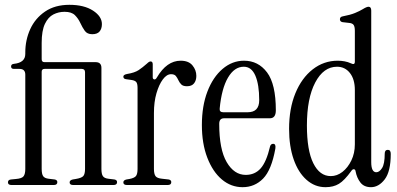

<svg xmlns="http://www.w3.org/2000/svg" viewBox="-20 -768 1647 797"><path d="M28 0Q13 0 13 -11Q13 -22 26 -23L46 -25Q71 -27 78 -36.5Q85 -46 85 -67V-458Q85 -482 61 -482H38Q26 -482 26 -492Q26 -502 38 -503Q85 -508 85 -544V-550Q85 -602 105.5 -647Q126 -692 167 -720Q208 -748 268 -748Q329 -748 366 -724Q403 -700 403 -668Q403 -649 393.5 -637.5Q384 -626 363 -626Q342 -626 332 -640Q322 -654 313.5 -672.5Q305 -691 291 -705Q277 -719 248 -719Q223 -719 201.5 -708Q180 -697 166.5 -669Q153 -641 153 -590V-522Q153 -510 165 -510H377Q401 -510 401 -486V-67Q401 -46 407 -37Q413 -28 430 -26L455 -23Q466 -21 466 -12Q466 0 451 0H284Q269 0 269 -11Q269 -20 282 -23L294 -25Q319 -29 326 -37.5Q333 -46 333 -67V-468Q333 -482 319 -482H165Q153 -482 153 -470V-67Q153 -46 159 -37Q165 -28 182 -26L207 -23Q218 -21 218 -12Q218 0 203 0Z M631 -446Q672 -516 730 -516Q763 -516 779 -496.5Q795 -477 795 -453Q795 -434 785.5 -422Q776 -410 756 -410Q740 -410 732.5 -417.5Q725 -425 720.5 -435Q716 -445 710 -452.5Q704 -460 690 -460Q672 -460 656 -438.5Q640 -417 629.5 -381Q619 -345 619 -299V-67Q619 -46 625.5 -37Q632 -28 653 -26L680 -23Q691 -21 691 -12Q691 0 676 0H507Q492 0 492 -11Q492 -20 505 -23L517 -25Q538 -29 544.5 -37.5Q551 -46 551 -67V-403Q551 -421 545.5 -427.5Q540 -434 526 -436L505 -439Q492 -440 492 -450Q492 -458 508 -461Q539 -466 555.5 -477Q572 -488 590 -504Q599 -513 605 -513Q614 -513 614 -501V-447Q614 -440 620 -438.5Q626 -437 631 -446Z M987 9Q939 9 901 -23Q863 -55 840.5 -113.5Q818 -172 818 -249Q818 -328 841 -388Q864 -448 904 -482Q944 -516 993 -516Q1052 -516 1088.5 -467.5Q1125 -419 1125 -310Q1125 -277 1100 -277H910Q890 -277 890 -254Q890 -148 921 -95Q952 -42 1000 -42Q1038 -42 1062 -69Q1086 -96 1101 -160Q1104 -171 1114 -171Q1126 -171 1123 -151Q1107 -62 1072 -26.5Q1037 9 987 9ZM907 -302H1008Q1056 -302 1056 -352Q1056 -417 1040 -454Q1024 -491 992 -491Q953 -491 926.5 -446Q900 -401 892 -318Q890 -302 907 -302Z M1331 9Q1287 9 1252.5 -21.5Q1218 -52 1199 -106.5Q1180 -161 1180 -233Q1180 -317 1206 -380.5Q1232 -444 1278 -480Q1324 -516 1382 -516Q1396 -516 1410 -513.5Q1424 -511 1437 -505Q1453 -497 1453 -512V-640Q1453 -658 1447.5 -665Q1442 -672 1428 -673L1402 -676Q1391 -678 1391 -688Q1391 -698 1402 -700Q1434 -706 1453.5 -714Q1473 -722 1486 -730Q1502 -740 1510 -740Q1521 -740 1521 -724V-95Q1521 -53 1542 -53Q1555 -53 1566 -70.5Q1577 -88 1577 -130Q1577 -146 1590 -146Q1602 -146 1602 -129Q1602 -56 1577 -23.5Q1552 9 1520 9Q1491 9 1476 -10.5Q1461 -30 1456 -57Q1455 -65 1449 -65.5Q1443 -66 1438 -58Q1410 -19 1387 -5Q1364 9 1331 9ZM1353 -37Q1379 -37 1401.5 -54.5Q1424 -72 1438.5 -102Q1453 -132 1453 -169V-394Q1453 -439 1432.5 -465Q1412 -491 1379 -491Q1323 -491 1288.5 -425.5Q1254 -360 1254 -247Q1254 -144 1280.5 -90.5Q1307 -37 1353 -37Z"/></svg>

Font: Instrument Serif
Style: Regular
Weight: 400
Designer: Rodrigo Fuenzalida
Foundry: fragTYPE
Version: Version 1.000; ttfautohint (v1.8.4.7-5d5b);gftools[0.9.27]